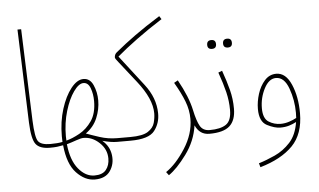

<svg xmlns="http://www.w3.org/2000/svg" viewBox="-60 -818 1901 1145"><g transform="rotate(-5 891.0 -245.0)"><path d="M234 -6Q234 -17 218 -17Q162 -17 145 -41.5Q128 -66 124 -165L104 -714H82L102 -154Q106 -56 129.5 -25.5Q153 5 214 5Q234 5 234 -6Z M314 -55Q314 -135 335 -205Q356 -275 387 -318.5Q418 -362 446 -362Q474 -362 487 -327Q500 -292 500 -250Q500 -176 469 -131Q438 -86 394.5 -62Q351 -38 315 -29Q314 -42 314 -55ZM464 193Q411 193 368.5 141.5Q326 90 316 -7Q344 -15 373.5 -25.5Q403 -36 418 -36Q470 -36 512.5 4Q555 44 555 99Q555 140 533.5 166.5Q512 193 464 193ZM615 5Q635 5 635 -6Q635 -17 619 -17Q564 -17 513.5 -33.5Q463 -50 434 -61Q482 -95 503.5 -146.5Q525 -198 525 -251Q525 -301 506 -343.5Q487 -386 448 -386Q410 -386 373.5 -340Q337 -294 313.5 -219.5Q290 -145 290 -57Q290 -40 291 -23Q262 -17 218 -17L214 5Q239 5 256.5 3Q274 1 293 -3Q304 110 354.5 163.5Q405 217 464 217Q528 217 556.5 175.5Q585 134 578 80.5Q571 27 528 -9Q579 5 615 5Z M696 5Q806 5 840.5 -40Q875 -85 874 -144Q873 -236 809 -318.5Q745 -401 668 -501Q718 -544 789.5 -596.5Q861 -649 943 -701L931 -720Q843 -665 780.5 -620Q718 -575 661 -528Q646 -516 646 -497Q646 -491 666.5 -466Q687 -441 765 -341Q851 -232 851 -146Q851 -119 843 -89Q835 -59 803 -38Q771 -17 697 -17H619L615 5Z M1168 5Q1188 5 1188 -6Q1188 -17 1172 -17Q1132 -17 1114.5 -47.5Q1097 -78 1083 -144Q1066 -225 1008 -329L985 -316Q1023 -251 1043 -199Q1063 -147 1063 -94Q1063 -4 1007.5 82.5Q952 169 891 210L906 230Q955 197 1013 118.5Q1071 40 1084 -53Q1110 5 1168 5Z M1254 -524Q1254 -551 1228 -551Q1201 -551 1201 -524Q1201 -498 1228 -498Q1254 -498 1254 -524ZM1349 -524Q1349 -551 1323 -551Q1296 -551 1296 -524Q1296 -498 1323 -498Q1349 -498 1349 -524ZM1327 -132Q1327 -190 1313 -244.5Q1299 -299 1276 -363L1253 -354Q1277 -287 1290 -233.5Q1303 -180 1303 -126Q1303 -62 1270 -39.5Q1237 -17 1172 -17L1168 5Q1253 5 1290 -28.5Q1327 -62 1327 -132Z M1454 230Q1581 193 1649 123.5Q1717 54 1717 -71Q1717 -169 1685 -243Q1653 -317 1596 -317Q1555 -317 1526.5 -285Q1498 -253 1483.5 -207Q1469 -161 1469 -117Q1469 -41 1514 -18Q1559 5 1593 5Q1622 5 1645.5 -2Q1669 -9 1689 -20Q1677 57 1636.5 101Q1596 145 1544.5 168.5Q1493 192 1447 206ZM1597 -17Q1558 -17 1525.5 -37.5Q1493 -58 1493 -119Q1493 -182 1521.5 -237Q1550 -292 1592 -292Q1642 -292 1667.5 -221.5Q1693 -151 1693 -75Q1693 -59 1692 -44Q1674 -34 1648.5 -25.5Q1623 -17 1597 -17Z"/></g></svg>

Font: Noto Sans Arabic Condensed Thin
Style: Regular
Weight: 250
Width: 3
Designer: Nadine Chahine
Foundry: Monotype Imaging Inc.
Version: 1.001